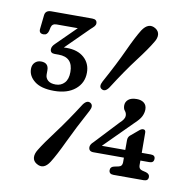

<svg xmlns="http://www.w3.org/2000/svg" viewBox="-81 -795 891 895"><g transform="rotate(10 364.0 -347.5)"><path d="M544.5 -170Q544.5 -184.5 554 -193L591.5 -224.5Q601.5 -233.5 610 -233.5Q622 -233.5 622 -219.5L622.5 -124H665.5Q686 -124 686 -107Q686 -87.5 665 -87.5H622.5V-65Q622.5 -47 639.5 -43L657.5 -38.5Q675 -33 675 -19Q675 0 653.5 0H510.5Q489 0 489 -19Q489 -34.5 506.5 -38.5L527.5 -43Q544.5 -46.5 544.5 -65V-87.5H400.5Q377.5 -87.5 377.5 -108Q377.5 -113.5 380.8 -120Q384 -126.5 393 -134.5L496 -244.5Q519 -265 519 -280.5Q519 -294 511.2 -303Q503.5 -312 503.5 -327.5Q503.5 -344.5 516.8 -355.8Q530 -367 556.5 -367Q578 -367 591 -356.5Q604 -346 604 -326Q604 -310 596.2 -293.5Q588.5 -277 562.5 -253L433.5 -124H544.5ZM421 -397.5Q404 -373.5 387 -384Q371 -393.5 385 -420Q436 -513 467.2 -581.2Q498.5 -649.5 521 -685.5Q549.5 -728 584 -707Q600.5 -696.5 601.8 -679.5Q603 -662.5 590.5 -643Q569.5 -607 523.8 -547Q478 -487 421 -397.5ZM312 -298Q329.5 -322 346.5 -312Q363 -301.5 349 -275Q300 -184.5 267.2 -115Q234.5 -45.5 212 -10Q184.5 33.5 149 11.5Q132.5 1.5 131.2 -15.8Q130 -33 142.5 -53Q164 -88.5 210.5 -150.2Q257 -212 312 -298ZM306 -447.5Q306 -398.5 269 -368Q232 -337.5 169 -337.5Q108 -337.5 77 -361.8Q46 -386 46 -420Q46 -439 57.5 -450.5Q69 -462 86.5 -462Q122.5 -462 122.5 -426.5V-406.5Q122.5 -390 134.8 -379Q147 -368 171.5 -368Q197 -368 213.2 -385.5Q229.5 -403 229.5 -437Q229.5 -507.5 161.5 -507.5H142.5Q121.5 -507.5 121.5 -526.5Q121.5 -540 136.5 -554L228 -644.5H127.5Q107 -644.5 102.5 -626.5L98.5 -608.5Q93 -588.5 75.5 -588.5Q52.5 -588.5 55.5 -612L62.5 -676.5Q65 -700.5 93 -700.5H286.5Q309.5 -700.5 309.5 -681.5Q309.5 -674 303.8 -667.2Q298 -660.5 287.5 -651.5L179.5 -544.5Q186.5 -545 193 -545Q245.5 -545 275.8 -518Q306 -491 306 -447.5Z"/></g></svg>

Font: Fraunces 72pt SuperSoft
Style: Regular
Weight: 400
Version: Version 1.000;[b76b70a41]